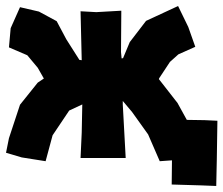

<svg xmlns="http://www.w3.org/2000/svg" viewBox="-28 -530 749 644"><path d="M658.2 -127 598.6 -127.9 567.4 -184.6 515.6 -251 504.9 -264.6 505.9 -267.6 542 -322.3 570.3 -347.7 627 -373 603.5 -439.5 569.3 -509.8 461.9 -460 407.2 -388.7 384.8 -335 379.9 -334 377.9 -355.5 378.9 -494.1 294.9 -489.3 242.2 -492.2 246.1 -328.1 238.3 -329.1 194.3 -398.4 162.1 -459 102.5 -491.2 39.1 -505.9 7.8 -435.5 2 -371.1 63.5 -344.7 98.6 -302.7 119.1 -266.6 98.6 -252.9 39.1 -178.7 2 -66.4 -7.8 -17.6 44.9 -2 125 10.7 148.4 -76.2 204.1 -159.2 248 -179.7 246.1 -85 242.2 0H321.3H393.6L383.8 -179.7V-191.4L415 -154.3L468.8 -79.1L507.8 10.7L548.8 7.8L547.9 88.9L646.5 91.8L697.3 93.8L699.2 4.9L701.2 -125Z"/></svg>

Font: MaokenAssortedSans-Lite
Style: Lite
Weight: 400
Version: Version 1.400